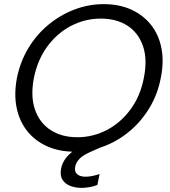

<svg xmlns="http://www.w3.org/2000/svg" viewBox="-20 -727 821 929"><path d="M340 7Q267 7 208.5 -19Q150 -45 112 -92.5Q74 -140 60.5 -205.5Q47 -271 62 -350Q78 -429 117.5 -494.5Q157 -560 214.5 -607.5Q272 -655 340.5 -681Q409 -707 482 -707Q556 -707 614 -681Q672 -655 710 -607.5Q748 -560 761 -494.5Q774 -429 758 -350Q743 -271 703.5 -205.5Q664 -140 607.5 -92.5Q551 -45 482.5 -19Q414 7 340 7ZM354 -63Q430 -63 497 -98Q564 -133 611.5 -197.5Q659 -262 676 -350Q694 -439 672 -503.5Q650 -568 597 -602.5Q544 -637 468 -637Q392 -637 325 -602.5Q258 -568 210 -503.5Q162 -439 144 -350Q127 -262 149 -197.5Q171 -133 224.5 -98Q278 -63 354 -63ZM470 -63 483 -21 420 7Q381 24 364.5 41.5Q348 59 344 79Q339 103 353 115.5Q367 128 394 128Q409 128 426.5 124.5Q444 121 462 115L451 168Q433 175 413 178.5Q393 182 374 182Q345 182 320 172.5Q295 163 282 142Q269 121 276 87Q281 63 296 41.5Q311 20 340 -0.5Q369 -21 413 -40Z"/></svg>

Font: Albert Sans
Style: Italic
Weight: 400
Italic angle: -11.25°
Designer: Andreas Rasmussen
Foundry: a.Foundry
Version: Version 1.025